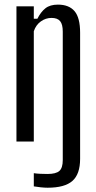

<svg xmlns="http://www.w3.org/2000/svg" viewBox="-20 -628 426 852"><path d="M191.5 205Q178 205 160.8 203.2Q143.5 201.5 130 199V140.5Q142 142.5 158.8 143.2Q175.5 144 190.5 144Q228 144 243.2 130.8Q258.5 117.5 258.5 82.5V-488Q258.5 -520 246.8 -534.2Q235 -548.5 208.5 -548.5Q183 -548.5 161.2 -533Q139.5 -517.5 130 -489.5V0H53V-600H130V-545H146Q161 -575 181.5 -591.2Q202 -607.5 237 -607.5Q286 -607.5 310.8 -578.5Q335.5 -549.5 335.5 -482.5V76.5Q335.5 145 301.2 175Q267 205 191.5 205Z"/></svg>

Font: Big Shoulders Display Thin Medium
Style: Regular
Weight: 500
Version: Version 2.002